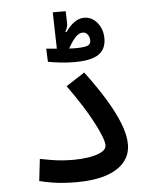

<svg xmlns="http://www.w3.org/2000/svg" viewBox="-54 -804 693 852"><g transform="rotate(-5 293.0 -378.0)"><path d="M252.4 2.4Q222.7 2.4 195.6 0.5Q168.5 -1.5 142.1 -5.9Q115.7 -10.3 87.9 -17.1L99.1 -114.7Q128.4 -108.9 152.6 -105Q176.8 -101.1 200 -99.4Q223.1 -97.7 250 -97.7Q282.2 -97.7 315.7 -102.8Q349.1 -107.9 371.8 -119.6Q394.5 -131.3 394.5 -150.4Q394.5 -177.2 356.2 -251.2Q317.9 -325.2 245.6 -425.8L328.6 -479.5Q379.4 -412.1 416.5 -351.3Q453.6 -290.5 473.9 -238.5Q494.1 -186.5 494.1 -145.5Q494.1 -99.1 465.8 -65.9Q437.5 -32.7 383.5 -15.1Q329.6 2.4 252.4 2.4ZM291 -529.3Q257.3 -529.3 226.3 -533Q195.3 -536.6 172.4 -541L169.9 -599.6Q183.1 -598.6 207.3 -596.2Q231.4 -593.8 256.1 -592Q280.8 -590.3 295.4 -590.3Q336.4 -590.3 352.1 -595.9Q367.7 -601.6 367.7 -618.2Q367.7 -633.3 359.6 -645Q351.6 -656.7 336.9 -656.7Q319.3 -656.7 301.3 -636Q283.2 -615.2 258.8 -568.8L214.4 -577.6Q244.6 -640.6 278.3 -681.2Q312 -721.7 349.6 -721.7Q372.1 -721.7 390.4 -708.7Q408.7 -695.8 419.9 -673.3Q431.2 -650.9 431.2 -622.6Q431.2 -574.2 397.5 -551.8Q363.8 -529.3 291 -529.3ZM217.3 -580.1 212.9 -757.8H270.5L272 -707Q272.5 -696.3 269.8 -686.8Q267.1 -677.2 260.7 -667.5L274.4 -658.7L275.9 -605Z"/></g></svg>

Font: Cascadia Code
Style: Regular
Weight: 400
Monospace: yes
Designer: Aaron Bell
Foundry: Saja Typeworks
Version: Version 2106.017